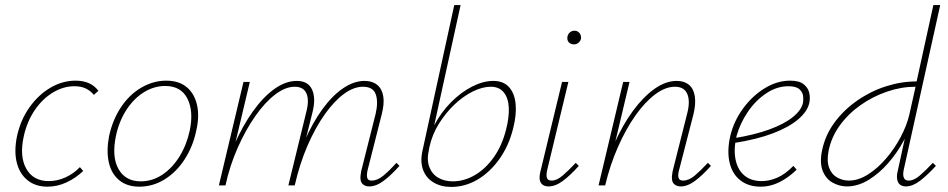

<svg xmlns="http://www.w3.org/2000/svg" viewBox="-20 -731 3738 757"><path d="M167 5Q120 5 88.5 -20.5Q57 -46 46 -90.5Q35 -135 47 -194Q61 -258 96 -307.5Q131 -357 178.5 -385Q226 -413 278 -413Q307 -413 329.5 -403.5Q352 -394 368 -373L350 -357Q338 -372 319.5 -381.5Q301 -391 273 -391Q230 -391 189 -366.5Q148 -342 117.5 -297.5Q87 -253 74 -195Q56 -115 83.5 -66Q111 -17 172 -17Q206 -17 238 -31.5Q270 -46 295 -72L308 -57Q279 -29 242.5 -12Q206 5 167 5Z M529 5Q481 5 450 -20.5Q419 -46 409 -91Q399 -136 410 -194Q424 -259 457.5 -309Q491 -359 538 -386Q585 -413 635 -413Q685 -413 715.5 -388Q746 -363 756.5 -318.5Q767 -274 754 -217Q741 -154 708.5 -103.5Q676 -53 629.5 -24Q583 5 529 5ZM535 -16Q581 -16 620.5 -42.5Q660 -69 688 -114.5Q716 -160 728 -216Q744 -292 719 -342Q694 -392 631 -392Q588 -392 548.5 -368Q509 -344 479.5 -299.5Q450 -255 437 -195Q420 -112 447.5 -64Q475 -16 535 -16Z M1436 4Q1422 4 1412.5 -3Q1403 -10 1401.5 -23Q1400 -36 1404 -56L1461 -282Q1472 -329 1461.5 -359Q1451 -389 1411 -389Q1375 -389 1336.5 -361Q1298 -333 1261 -281Q1224 -229 1193 -158Q1162 -87 1142 0H1123Q1146 -94 1179 -170.5Q1212 -247 1251.5 -301Q1291 -355 1333.5 -383.5Q1376 -412 1417 -412Q1448 -412 1467 -396.5Q1486 -381 1491 -352Q1496 -323 1485 -280L1429 -59Q1425 -40 1428 -29.5Q1431 -19 1445 -19Q1468 -19 1491.5 -38.5Q1515 -58 1543 -89L1555 -77Q1522 -40 1492.5 -18Q1463 4 1436 4ZM843 0 940 -408H965L868 0ZM850 0Q870 -84 903 -159Q936 -234 976.5 -291Q1017 -348 1061.5 -380Q1106 -412 1150 -412Q1195 -412 1210.5 -377.5Q1226 -343 1212 -288L1140 0H1117L1187 -287Q1200 -335 1188.5 -362Q1177 -389 1142 -389Q1105 -389 1064.5 -358Q1024 -327 986 -272.5Q948 -218 917 -148Q886 -78 869 0Z M1759 6Q1719 6 1689.5 -11.5Q1660 -29 1648 -61.5Q1636 -94 1646 -138L1771 -711H1796L1692 -237Q1719 -288 1758 -327.5Q1797 -367 1841 -389.5Q1885 -412 1925 -412Q1965 -412 1987 -387.5Q2009 -363 2013 -320.5Q2017 -278 2003 -224Q1986 -156 1949 -104Q1912 -52 1863 -23Q1814 6 1759 6ZM1671 -140Q1662 -101 1672.5 -73Q1683 -45 1707.5 -30.5Q1732 -16 1765 -16Q1810 -16 1852 -40.5Q1894 -65 1926.5 -110.5Q1959 -156 1975 -219Q1988 -269 1986 -307Q1984 -345 1966 -367Q1948 -389 1915 -389Q1882 -389 1844.5 -370.5Q1807 -352 1772.5 -319.5Q1738 -287 1711 -244Q1684 -201 1673 -151Z M2143 4Q2128 4 2119 -3Q2110 -10 2108 -23Q2106 -36 2111 -56L2196 -408H2221L2137 -59Q2133 -40 2136.5 -29.5Q2140 -19 2155 -19Q2175 -19 2198 -38.5Q2221 -58 2250 -89L2262 -77Q2229 -40 2199.5 -18Q2170 4 2143 4ZM2243 -556Q2235 -556 2228.5 -559.5Q2222 -563 2219 -569.5Q2216 -576 2217 -584Q2218 -595 2226 -602.5Q2234 -610 2245 -610Q2253 -610 2259 -606Q2265 -602 2268 -596Q2271 -590 2271 -581Q2270 -571 2262 -563.5Q2254 -556 2243 -556Z M2664 4Q2650 4 2640.5 -3Q2631 -10 2629.5 -23Q2628 -36 2632 -56L2689 -282Q2702 -331 2690 -360Q2678 -389 2641 -389Q2603 -389 2562.5 -358.5Q2522 -328 2484.5 -274.5Q2447 -221 2416 -150.5Q2385 -80 2366 0H2346Q2368 -88 2401.5 -163.5Q2435 -239 2476 -294.5Q2517 -350 2561 -381Q2605 -412 2648 -412Q2678 -412 2696.5 -396.5Q2715 -381 2719.5 -351Q2724 -321 2714 -280L2657 -59Q2652 -40 2655.5 -29.5Q2659 -19 2673 -19Q2696 -19 2719 -38.5Q2742 -58 2771 -89L2783 -77Q2750 -40 2720.5 -18Q2691 4 2664 4ZM2340 0 2437 -408H2462L2365 0Z M2979 5Q2931 5 2899 -20Q2867 -45 2856.5 -90Q2846 -135 2859 -194Q2873 -253 2909.5 -303Q2946 -353 2995 -383Q3044 -413 3095 -413Q3131 -413 3148.5 -399Q3166 -385 3170.5 -365.5Q3175 -346 3171 -326Q3164 -292 3127 -260.5Q3090 -229 3026.5 -205Q2963 -181 2873 -167V-186Q2954 -199 3013 -220.5Q3072 -242 3106 -269.5Q3140 -297 3146 -326Q3148 -337 3146.5 -352Q3145 -367 3132 -379Q3119 -391 3088 -391Q3043 -391 3001 -363Q2959 -335 2928.5 -290Q2898 -245 2884 -195Q2872 -143 2880 -102.5Q2888 -62 2914.5 -39.5Q2941 -17 2983 -17Q3013 -17 3044.5 -30.5Q3076 -44 3108 -77L3121 -62Q3098 -40 3074.5 -25Q3051 -10 3027.5 -2.5Q3004 5 2979 5Z M3319 4Q3290 4 3263.5 -10.5Q3237 -25 3224 -56.5Q3211 -88 3221 -137Q3233 -197 3269.5 -247Q3306 -297 3359 -334Q3412 -371 3472.5 -390.5Q3533 -410 3594 -410L3660 -711H3687L3543 -61Q3539 -42 3543.5 -30.5Q3548 -19 3563 -19Q3583 -19 3606 -38.5Q3629 -58 3658 -89L3670 -77Q3636 -40 3607 -18Q3578 4 3552 4Q3537 4 3528 -3.5Q3519 -11 3517 -25.5Q3515 -40 3520 -59L3560 -243L3583 -277Q3571 -229 3544.5 -179Q3518 -129 3481.5 -87.5Q3445 -46 3403.5 -21Q3362 4 3319 4ZM3327 -19Q3364 -19 3402 -43Q3440 -67 3473.5 -106Q3507 -145 3531 -190.5Q3555 -236 3565 -278L3592 -399L3602 -389H3589Q3534 -389 3478 -370Q3422 -351 3373.5 -317Q3325 -283 3291.5 -237Q3258 -191 3247 -137Q3239 -96 3249 -69.5Q3259 -43 3281 -31Q3303 -19 3327 -19Z"/></svg>

Font: Ysabeau Infant Thin
Style: Italic
Weight: 250
Italic angle: -12°
Designer: Christian Thalmann (Catharsis Fonts)
Version: Version 2.001;gftools[0.9.30]; featfreeze: ss01,ss02,lnum